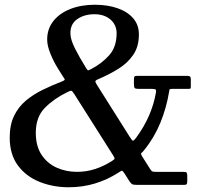

<svg xmlns="http://www.w3.org/2000/svg" viewBox="-20 -780 910 810"><path d="M558.5 -460Q549.5 -460 547.2 -456.8Q545 -453.5 545 -444V-426.5Q545 -413 548 -409Q551 -405 564 -405H621Q632.5 -405 636 -402.8Q639.5 -400.5 638 -390.5Q621 -290 555.5 -200.5Q544 -185 540.2 -186.5Q536.5 -188 526.5 -204L390.5 -419.5Q383 -431 382.2 -435.8Q381.5 -440.5 394.5 -446Q440.5 -465.5 479.5 -489.8Q518.5 -514 542.2 -548.8Q566 -583.5 566 -635Q566 -675 541.8 -703Q517.5 -731 475.5 -745.5Q433.5 -760 380 -760Q322 -760 276.5 -742Q231 -724 205 -691Q179 -658 179 -613Q179 -587 192.8 -553.2Q206.5 -519.5 225 -490L243 -461.5Q250 -450.5 252.8 -446.2Q255.5 -442 241.5 -436.5Q200 -420.5 160.5 -401.2Q121 -382 89.5 -355.8Q58 -329.5 39.5 -291.5Q21 -253.5 21 -200Q21 -128.5 55.5 -82Q90 -35.5 146.8 -12.8Q203.5 10 270 10Q328.5 10 381 -6Q433.5 -22 478.5 -51Q490 -58.5 493.5 -59.8Q497 -61 505 -48.5L526 -15.5Q532.5 -5.5 537.8 -2.8Q543 0 560 0H756Q766 0 768 -3.8Q770 -7.5 770 -17.5V-37.5Q770 -48 767.5 -51.5Q765 -55 755 -55H637.5Q625.5 -55 622 -57Q618.5 -59 614 -66L580.5 -119Q572.5 -132 576.2 -134.2Q580 -136.5 588 -146.5Q631 -199.5 656.8 -262.8Q682.5 -326 693.5 -393.5Q694.5 -401.5 696 -403.2Q697.5 -405 707 -405H773Q782 -405 783.5 -406.5Q785 -408 785 -417V-446Q785 -454.5 781.5 -457.2Q778 -460 770 -460ZM264.5 -391.5Q277.5 -398 281.2 -397Q285 -396 292.5 -384.5L456 -126.5Q463 -115.5 463.5 -111.8Q464 -108 452.5 -101Q419 -79.5 382 -67.2Q345 -55 305 -55Q258 -55 218.5 -73Q179 -91 155 -127.5Q131 -164 131 -220Q131 -286.5 169.8 -325.5Q208.5 -364.5 264.5 -391.5ZM472 -640Q472 -582.5 441.2 -547.5Q410.5 -512.5 363.5 -488Q355.5 -484 352.8 -483.2Q350 -482.5 345 -490Q314.5 -539 295.8 -576.5Q277 -614 277 -640Q277 -680 306.8 -700Q336.5 -720 379 -720Q406.5 -720 427.5 -709.8Q448.5 -699.5 460.2 -681.5Q472 -663.5 472 -640Z"/></svg>

Font: Besley
Style: Regular
Weight: 400
Designer: Owen Earl
Foundry: indestructible type*
Version: Version 4.000